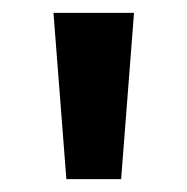

<svg xmlns="http://www.w3.org/2000/svg" viewBox="-20 -734 290 298"><path d="M188 -714 168 -456H83L63 -714Z"/></svg>

Font: Noto Sans Lao Looped SemiBold
Style: Regular
Weight: 600
Designer: Mark Frömberg, Ben Mitchell
Foundry: The Fontpad Ltd
Version: Version 1.002; ttfautohint (v1.8.4.7-5d5b)